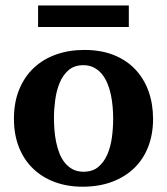

<svg xmlns="http://www.w3.org/2000/svg" viewBox="-20 -687 624 719"><path d="M403.8 -242.2Q403.8 -263.2 401.9 -286.4Q399.9 -309.6 395.3 -332Q390.6 -354.5 382.3 -374.5Q374 -394.5 361.6 -409.7Q349.1 -424.8 332 -433.8Q314.9 -442.9 292 -442.9Q258.3 -442.9 236.8 -424.3Q215.3 -405.8 203.4 -376.7Q191.4 -347.7 186.8 -313Q182.1 -278.3 182.1 -246.1Q182.1 -224.6 183.8 -201.2Q185.5 -177.7 190.2 -155.3Q194.8 -132.8 202.6 -112.8Q210.4 -92.8 222.9 -77.4Q235.4 -62 252.4 -53Q269.5 -43.9 293 -43.9Q327.1 -43.9 348.6 -62.3Q370.1 -80.6 382.3 -109.4Q394.5 -138.2 399.2 -173.3Q403.8 -208.5 403.8 -242.2ZM553.2 -241.2Q553.2 -185.1 535.4 -138.4Q517.6 -91.8 483.4 -58.3Q449.2 -24.9 400.1 -6.3Q351.1 12.2 289.1 12.2Q231.9 12.2 184.8 -5.4Q137.7 -22.9 103.8 -55.7Q69.8 -88.4 51 -135.5Q32.2 -182.6 32.2 -242.2Q32.2 -303.7 51.8 -351.6Q71.3 -399.4 106.2 -432.4Q141.1 -465.3 189.5 -482.7Q237.8 -500 295.9 -500Q357.9 -500 405.8 -481Q453.6 -461.9 486.3 -427.5Q519 -393.1 536.1 -345.7Q553.2 -298.3 553.2 -241.2ZM122.6 -585.9V-666.5H462.4V-585.9Z"/></svg>

Font: Charis SIL
Style: Bold
Weight: 700
Foundry: SIL International
Version: Version 4.112